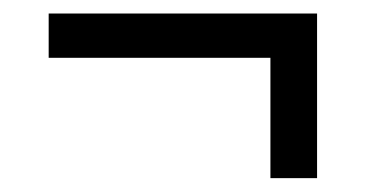

<svg xmlns="http://www.w3.org/2000/svg" viewBox="-20 -364 550 284"><path d="M449 -100.5H380V-318H449ZM52 -278.5V-344H449V-278.5Z"/></svg>

Font: Anek Odia
Style: Regular
Weight: 400
Designer: Yesha Goshar & Mahesh Sahu (Odia), Yesha Goshar (Latin)
Foundry: Ek Type
Version: Version 1.003